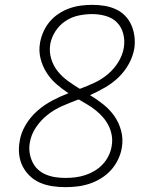

<svg xmlns="http://www.w3.org/2000/svg" viewBox="-20 -763 640 791"><path d="M249 8Q222 8 195.5 4Q169 0 145.5 -10Q122 -20 103.5 -37.5Q85 -55 73.5 -77.5Q62 -100 59 -126.5Q56 -153 61 -181Q66 -215 85.5 -248Q105 -281 133.5 -306Q162 -331 195 -348.5Q228 -366 262 -379Q236 -396 212.5 -416.5Q189 -437 172 -463.5Q155 -490 147 -522Q139 -554 145 -587Q149 -610 159 -632.5Q169 -655 185 -674Q201 -693 222.5 -707Q244 -721 267 -729Q290 -737 313.5 -740Q337 -743 360 -743Q386 -743 410.5 -739Q435 -735 457 -725Q479 -715 495.5 -698Q512 -681 521.5 -659Q531 -637 534 -612Q537 -587 533 -561Q527 -529 510 -498.5Q493 -468 468 -444Q443 -420 412.5 -402.5Q382 -385 351 -371Q379 -354 405.5 -333Q432 -312 451 -285Q470 -258 479 -224.5Q488 -191 482 -155Q478 -130 466.5 -106Q455 -82 437.5 -62.5Q420 -43 396.5 -28.5Q373 -14 348.5 -6Q324 2 299 5Q274 8 249 8ZM309 -397Q339 -408 369 -422Q399 -436 424.5 -457.5Q450 -479 467.5 -507.5Q485 -536 490 -566Q495 -595 488 -623Q481 -651 462.5 -670Q444 -689 416.5 -697Q389 -705 359 -705Q332 -705 303.5 -699Q275 -693 250 -676.5Q225 -660 208.5 -634.5Q192 -609 187 -581Q182 -550 191 -520.5Q200 -491 218.5 -468.5Q237 -446 260.5 -429Q284 -412 309 -397ZM250 -30Q270 -30 290.5 -32.5Q311 -35 331 -41.5Q351 -48 369.5 -59Q388 -70 403 -86Q418 -102 427.5 -121.5Q437 -141 440 -161Q444 -183 440.5 -204.5Q437 -226 427.5 -245Q418 -264 404.5 -279.5Q391 -295 375 -308Q359 -321 340.5 -332Q322 -343 305 -353Q304 -353 303.5 -353Q303 -353 302 -352H300Q268 -340 236 -326Q204 -312 176 -290Q148 -268 128 -238Q108 -208 103 -176Q99 -155 102 -134.5Q105 -114 113.5 -96Q122 -78 136 -65Q150 -52 169 -44Q188 -36 208.5 -33Q229 -30 250 -30Z"/></svg>

Font: Iosevka Aile Extralight
Style: Italic
Weight: 200
Italic angle: -9°
Designer: Belleve Invis
Foundry: Belleve Invis
Version: Version 31.1.0; ttfautohint (v1.8.4)